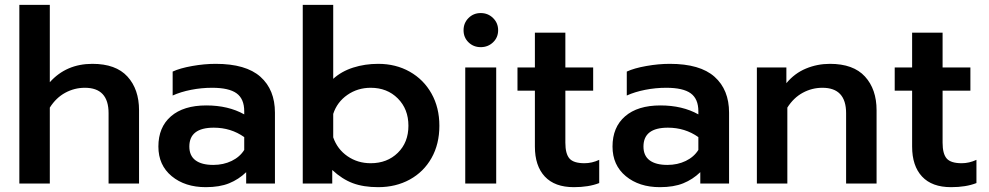

<svg xmlns="http://www.w3.org/2000/svg" viewBox="-20 -759 4088 794"><path d="M60 -739H186V-419Q254 -495 362 -495Q459 -495 507 -442.5Q555 -390 555 -303V0H429V-291Q429 -396 331 -396Q288 -396 250 -375.5Q212 -355 186 -314V0H60Z M635 -153Q635 -233 687 -278Q739 -323 833 -323Q924 -323 990 -286V-299Q990 -350 958.5 -373Q927 -396 857 -396Q813 -396 770 -387.5Q727 -379 694 -364V-463Q724 -477 774.5 -486Q825 -495 872 -495Q997 -495 1057 -441.5Q1117 -388 1117 -293V0H998V-47Q967 -17 927.5 -1Q888 15 831 15Q745 15 690 -30.5Q635 -76 635 -153ZM990 -139V-192Q935 -231 864 -231Q763 -231 763 -153Q763 -115 788.5 -96Q814 -77 862 -77Q904 -77 938 -93.5Q972 -110 990 -139Z M1354 -56V0H1232V-739H1358V-433Q1392 -464 1440.5 -479.5Q1489 -495 1544 -495Q1617 -495 1674.5 -462.5Q1732 -430 1764.5 -372Q1797 -314 1797 -239Q1797 -163 1764.5 -105.5Q1732 -48 1674.5 -16.5Q1617 15 1544 15Q1483 15 1439 -1.5Q1395 -18 1354 -56ZM1669 -239Q1669 -308 1625 -352Q1581 -396 1513 -396Q1459 -396 1416.5 -366.5Q1374 -337 1358 -288V-191Q1375 -142 1417 -113Q1459 -84 1513 -84Q1581 -84 1625 -127Q1669 -170 1669 -239Z M1897 -634Q1897 -664 1917.5 -684.5Q1938 -705 1968 -705Q1998 -705 2019 -684.5Q2040 -664 2040 -634Q2040 -604 2019 -584Q1998 -564 1968 -564Q1938 -564 1917.5 -584Q1897 -604 1897 -634ZM1904 -480H2032V0H1904Z M2192 -153V-384H2120V-480H2192V-624H2318V-480H2433V-384H2318V-169Q2318 -123 2335 -103.5Q2352 -84 2397 -84Q2428 -84 2458 -98V-2Q2415 15 2353 15Q2274 15 2233 -29Q2192 -73 2192 -153Z M2513 -153Q2513 -233 2565 -278Q2617 -323 2711 -323Q2802 -323 2868 -286V-299Q2868 -350 2836.5 -373Q2805 -396 2735 -396Q2691 -396 2648 -387.5Q2605 -379 2572 -364V-463Q2602 -477 2652.5 -486Q2703 -495 2750 -495Q2875 -495 2935 -441.5Q2995 -388 2995 -293V0H2876V-47Q2845 -17 2805.5 -1Q2766 15 2709 15Q2623 15 2568 -30.5Q2513 -76 2513 -153ZM2868 -139V-192Q2813 -231 2742 -231Q2641 -231 2641 -153Q2641 -115 2666.5 -96Q2692 -77 2740 -77Q2782 -77 2816 -93.5Q2850 -110 2868 -139Z M3110 -480H3232V-415Q3266 -456 3313 -475.5Q3360 -495 3412 -495Q3509 -495 3557 -442.5Q3605 -390 3605 -303V0H3479V-291Q3479 -396 3381 -396Q3338 -396 3300 -375.5Q3262 -355 3236 -314V0H3110Z M3752 -153V-384H3680V-480H3752V-624H3878V-480H3993V-384H3878V-169Q3878 -123 3895 -103.5Q3912 -84 3957 -84Q3988 -84 4018 -98V-2Q3975 15 3913 15Q3834 15 3793 -29Q3752 -73 3752 -153Z"/></svg>

Font: Prompt Medium
Style: Regular
Weight: 500
Designer: Katatrad Team
Foundry: CadsonDemak
Version: Version 1.000